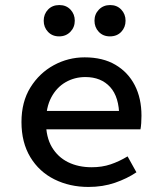

<svg xmlns="http://www.w3.org/2000/svg" viewBox="-20 -728 640 760"><path d="M330 12Q256 12 195.5 -18Q135 -48 100 -106Q65 -164 65 -245Q65 -325 100.5 -382Q136 -439 193 -470Q250 -501 315 -501Q387 -501 437 -471.5Q487 -442 513.5 -390.5Q540 -339 540 -270Q540 -255 539 -240.5Q538 -226 536 -216H134V-289H474L452 -265Q452 -344 416 -383.5Q380 -423 318 -423Q275 -423 239.5 -402.5Q204 -382 183 -342.5Q162 -303 162 -245Q162 -185 185.5 -145.5Q209 -106 249.5 -86Q290 -66 343 -66Q384 -66 418 -77.5Q452 -89 485 -109L520 -46Q483 -21 435 -4.5Q387 12 330 12ZM214 -584Q187 -584 170 -602Q153 -620 153 -646Q153 -672 170 -690Q187 -708 215 -708Q242 -708 259 -690Q276 -672 276 -646Q276 -620 258.5 -602Q241 -584 214 -584ZM415 -584Q388 -584 371 -602Q354 -620 354 -646Q354 -672 371.5 -690Q389 -708 416 -708Q443 -708 460 -690Q477 -672 477 -646Q477 -620 460 -602Q443 -584 415 -584Z"/></svg>

Font: Source Code Pro ExtraLight Medium
Style: Regular
Weight: 500
Monospace: yes
Version: Version 1.018;hotconv 1.0.116;makeotfexe 2.5.65601